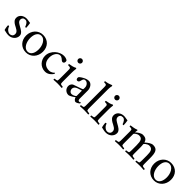

<svg xmlns="http://www.w3.org/2000/svg" viewBox="334 -2068 3470 3470"><g transform="rotate(45 2069.0 -333.5)"><path d="M193 -437Q207 -437 218.5 -435.5Q230 -434 241.5 -432Q253 -430 265.5 -428Q278 -426 294 -424Q299 -401 302 -371Q305 -341 306 -315Q306 -309 296 -309Q287 -309 279 -315Q275 -329 267.5 -345Q260 -361 249.5 -374.5Q239 -388 225 -397Q211 -406 195 -406Q159 -406 142 -388Q125 -370 125 -344Q125 -324 132.5 -310.5Q140 -297 152 -286.5Q164 -276 179.5 -267.5Q195 -259 211 -249Q228 -239 248 -228Q268 -217 285 -202.5Q302 -188 313.5 -169.5Q325 -151 325 -127Q325 -97 312.5 -71.5Q300 -46 279 -27.5Q258 -9 230.5 1Q203 11 173 11Q139 11 114.5 4.5Q90 -2 58 -8Q55 -16 52 -29.5Q49 -43 46.5 -58Q44 -73 42.5 -87.5Q41 -102 41 -111Q44 -113 49.5 -115.5Q55 -118 59 -118Q64 -118 67 -115Q72 -99 81.5 -82.5Q91 -66 105.5 -52.5Q120 -39 137.5 -30Q155 -21 175 -21Q205 -21 225.5 -39.5Q246 -58 246 -93Q246 -116 235.5 -132Q225 -148 207.5 -160.5Q190 -173 168.5 -184Q147 -195 125 -207Q95 -224 72.5 -249.5Q50 -275 50 -315Q50 -343 62 -365.5Q74 -388 94 -404Q114 -420 140 -428.5Q166 -437 193 -437Z M603 -406Q571 -406 549 -391Q527 -376 513 -352Q499 -328 493 -297Q487 -266 487 -233Q487 -197 496 -160Q505 -123 522.5 -93Q540 -63 566 -44Q592 -25 626 -25Q658 -25 680 -40Q702 -55 716 -79.5Q730 -104 736 -135Q742 -166 742 -198Q742 -234 733 -271Q724 -308 706 -338Q688 -368 662 -387Q636 -406 603 -406ZM614 -439Q663 -439 702.5 -422.5Q742 -406 769.5 -377Q797 -348 811.5 -308Q826 -268 826 -221Q826 -173 810 -131Q794 -89 766 -58.5Q738 -28 699.5 -10.5Q661 7 616 7Q567 7 527.5 -10Q488 -27 460.5 -56.5Q433 -86 418 -126Q403 -166 403 -213Q403 -261 419 -302.5Q435 -344 463.5 -374.5Q492 -405 530.5 -422Q569 -439 614 -439Z M1245 -386Q1245 -360 1233 -349Q1221 -338 1207 -338Q1199 -338 1191.5 -342Q1184 -346 1176.5 -352Q1169 -358 1162 -364.5Q1155 -371 1149 -375Q1132 -386 1122 -390.5Q1112 -395 1093 -395Q1073 -395 1052.5 -383.5Q1032 -372 1016 -350.5Q1000 -329 990 -298Q980 -267 980 -227Q980 -183 992.5 -151Q1005 -119 1027 -98Q1049 -77 1078.5 -67Q1108 -57 1142 -57Q1163 -57 1180 -62.5Q1197 -68 1210.5 -76Q1224 -84 1233.5 -92.5Q1243 -101 1248 -107Q1249 -107 1252.5 -103.5Q1256 -100 1256 -94Q1256 -90 1254 -85Q1252 -80 1250 -76Q1243 -66 1230.5 -51.5Q1218 -37 1199.5 -23.5Q1181 -10 1157.5 -1Q1134 8 1105 8Q1060 8 1022.5 -9Q985 -26 959 -54Q933 -82 918.5 -118.5Q904 -155 904 -194Q904 -249 927 -294Q950 -339 985.5 -371Q1021 -403 1063.5 -420.5Q1106 -438 1145 -438Q1199 -438 1235 -414Q1238 -411 1241.5 -402.5Q1245 -394 1245 -386Z M1369 -579Q1369 -599 1383.5 -613.5Q1398 -628 1418 -628Q1438 -628 1452.5 -613.5Q1467 -599 1467 -579Q1467 -559 1452.5 -544.5Q1438 -530 1418 -530Q1398 -530 1383.5 -544.5Q1369 -559 1369 -579ZM1461 -115Q1461 -92 1461.5 -73Q1462 -54 1466 -42Q1467 -38 1475 -35Q1483 -32 1493 -30Q1503 -28 1513 -27Q1523 -26 1527 -26Q1530 -22 1530.5 -11.5Q1531 -1 1527 3Q1497 1 1474.5 -0.5Q1452 -2 1423 -2Q1394 -2 1371.5 -0.5Q1349 1 1319 3Q1315 -1 1315.5 -11.5Q1316 -22 1319 -26Q1324 -26 1333.5 -27Q1343 -28 1353.5 -30Q1364 -32 1372 -35Q1380 -38 1381 -42Q1385 -54 1385.5 -73Q1386 -92 1386 -115V-301Q1386 -324 1385 -337.5Q1384 -351 1377 -358.5Q1370 -366 1356.5 -368.5Q1343 -371 1317 -371Q1315 -373 1314.5 -383.5Q1314 -394 1317 -398Q1355 -403 1391.5 -413Q1428 -423 1457 -439Q1461 -439 1464.5 -433Q1468 -427 1468 -423Q1464 -397 1462.5 -373.5Q1461 -350 1461 -324Z M1734 -45Q1747 -45 1762.5 -50Q1778 -55 1791 -62Q1804 -69 1812.5 -75.5Q1821 -82 1821 -86V-223Q1811 -220 1798 -216Q1785 -212 1772 -207.5Q1759 -203 1747 -199.5Q1735 -196 1728 -193Q1701 -182 1684 -163Q1667 -144 1667 -115Q1667 -87 1686.5 -66Q1706 -45 1734 -45ZM1701 8Q1677 8 1656 -1Q1635 -10 1619.5 -25.5Q1604 -41 1595 -62Q1586 -83 1586 -107Q1586 -138 1602.5 -160Q1619 -182 1636 -188Q1657 -196 1682.5 -204.5Q1708 -213 1732.5 -221.5Q1757 -230 1778 -237.5Q1799 -245 1809 -250Q1817 -253 1819 -257.5Q1821 -262 1821 -276V-303Q1821 -320 1814.5 -337Q1808 -354 1796.5 -368Q1785 -382 1769 -390.5Q1753 -399 1735 -399Q1709 -399 1697 -382Q1685 -365 1680 -336Q1675 -310 1663.5 -299Q1652 -288 1634 -288Q1618 -288 1609.5 -301Q1601 -314 1601 -330Q1601 -333 1603 -342Q1605 -351 1608 -355Q1619 -366 1638.5 -379.5Q1658 -393 1682 -406Q1706 -419 1733 -427.5Q1760 -436 1787 -436Q1808 -436 1827.5 -425.5Q1847 -415 1862 -396Q1877 -377 1886 -352Q1895 -327 1895 -298V-92Q1895 -72 1902 -58.5Q1909 -45 1926 -45Q1940 -45 1948.5 -50.5Q1957 -56 1959 -58Q1961 -58 1962 -55Q1963 -52 1963 -50Q1963 -39 1958 -31Q1954 -27 1944.5 -20.5Q1935 -14 1924.5 -8Q1914 -2 1903 2Q1892 6 1884 6Q1874 6 1864 0Q1854 -6 1846 -15Q1838 -24 1832 -35.5Q1826 -47 1824 -58Q1820 -54 1805 -43Q1790 -32 1771 -20.5Q1752 -9 1733 -0.5Q1714 8 1701 8Z M2062 -545Q2062 -567 2060.5 -580Q2059 -593 2053 -600.5Q2047 -608 2033.5 -610.5Q2020 -613 1996 -613Q1996 -613 1995 -617Q1994 -621 1994 -625.5Q1994 -630 1994.5 -634.5Q1995 -639 1997 -639Q2034 -643 2070 -653.5Q2106 -664 2137 -678Q2141 -678 2144.5 -672.5Q2148 -667 2148 -662Q2145 -653 2143 -640Q2141 -629 2139 -613Q2137 -597 2137 -577V-113Q2137 -91 2137.5 -72Q2138 -53 2142 -41Q2143 -37 2151.5 -34Q2160 -31 2170.5 -29Q2181 -27 2191 -26Q2201 -25 2206 -25Q2214 -11 2206 3Q2175 1 2151.5 -0.5Q2128 -2 2099 -2Q2070 -2 2047.5 -0.5Q2025 1 1995 3Q1987 -11 1995 -25Q2000 -25 2009.5 -26Q2019 -27 2029.5 -29Q2040 -31 2048 -34Q2056 -37 2057 -41Q2061 -53 2061.5 -72Q2062 -91 2062 -113Z M2310 -579Q2310 -599 2324.5 -613.5Q2339 -628 2359 -628Q2379 -628 2393.5 -613.5Q2408 -599 2408 -579Q2408 -559 2393.5 -544.5Q2379 -530 2359 -530Q2339 -530 2324.5 -544.5Q2310 -559 2310 -579ZM2402 -115Q2402 -92 2402.5 -73Q2403 -54 2407 -42Q2408 -38 2416 -35Q2424 -32 2434 -30Q2444 -28 2454 -27Q2464 -26 2468 -26Q2471 -22 2471.5 -11.5Q2472 -1 2468 3Q2438 1 2415.5 -0.5Q2393 -2 2364 -2Q2335 -2 2312.5 -0.5Q2290 1 2260 3Q2256 -1 2256.5 -11.5Q2257 -22 2260 -26Q2265 -26 2274.5 -27Q2284 -28 2294.5 -30Q2305 -32 2313 -35Q2321 -38 2322 -42Q2326 -54 2326.5 -73Q2327 -92 2327 -115V-301Q2327 -324 2326 -337.5Q2325 -351 2318 -358.5Q2311 -366 2297.5 -368.5Q2284 -371 2258 -371Q2256 -373 2255.5 -383.5Q2255 -394 2258 -398Q2296 -403 2332.5 -413Q2369 -423 2398 -439Q2402 -439 2405.5 -433Q2409 -427 2409 -423Q2405 -397 2403.5 -373.5Q2402 -350 2402 -324Z M2683 -437Q2697 -437 2708.5 -435.5Q2720 -434 2731.5 -432Q2743 -430 2755.5 -428Q2768 -426 2784 -424Q2789 -401 2792 -371Q2795 -341 2796 -315Q2796 -309 2786 -309Q2777 -309 2769 -315Q2765 -329 2757.5 -345Q2750 -361 2739.5 -374.5Q2729 -388 2715 -397Q2701 -406 2685 -406Q2649 -406 2632 -388Q2615 -370 2615 -344Q2615 -324 2622.5 -310.5Q2630 -297 2642 -286.5Q2654 -276 2669.5 -267.5Q2685 -259 2701 -249Q2718 -239 2738 -228Q2758 -217 2775 -202.5Q2792 -188 2803.5 -169.5Q2815 -151 2815 -127Q2815 -97 2802.5 -71.5Q2790 -46 2769 -27.5Q2748 -9 2720.5 1Q2693 11 2663 11Q2629 11 2604.5 4.5Q2580 -2 2548 -8Q2545 -16 2542 -29.5Q2539 -43 2536.5 -58Q2534 -73 2532.5 -87.5Q2531 -102 2531 -111Q2534 -113 2539.5 -115.5Q2545 -118 2549 -118Q2554 -118 2557 -115Q2562 -99 2571.5 -82.5Q2581 -66 2595.5 -52.5Q2610 -39 2627.5 -30Q2645 -21 2665 -21Q2695 -21 2715.5 -39.5Q2736 -58 2736 -93Q2736 -116 2725.5 -132Q2715 -148 2697.5 -160.5Q2680 -173 2658.5 -184Q2637 -195 2615 -207Q2585 -224 2562.5 -249.5Q2540 -275 2540 -315Q2540 -343 2552 -365.5Q2564 -388 2584 -404Q2604 -420 2630 -428.5Q2656 -437 2683 -437Z M3169 -438Q3214 -438 3242 -420Q3270 -402 3282 -357Q3299 -372 3316.5 -386.5Q3334 -401 3353 -412.5Q3372 -424 3390.5 -431Q3409 -438 3427 -438Q3467 -438 3492 -425.5Q3517 -413 3531 -386.5Q3545 -360 3550 -320Q3555 -280 3555 -226V-115Q3555 -92 3555.5 -73Q3556 -54 3560 -41Q3561 -37 3569.5 -34Q3578 -31 3588.5 -29Q3599 -27 3609.5 -26Q3620 -25 3624 -25Q3632 -11 3624 3Q3593 1 3569.5 -0.5Q3546 -2 3517 -2Q3488 -2 3465.5 -0.5Q3443 1 3413 3Q3405 -11 3413 -25Q3418 -25 3427.5 -26Q3437 -27 3447.5 -29Q3458 -31 3466 -34Q3474 -37 3475 -41Q3479 -54 3479.5 -73.5Q3480 -93 3480 -116V-224Q3480 -261 3476.5 -290Q3473 -319 3463 -339.5Q3453 -360 3434.5 -370.5Q3416 -381 3386 -381Q3368 -381 3350.5 -373Q3333 -365 3319.5 -355Q3306 -345 3297.5 -335.5Q3289 -326 3289 -323Q3289 -322 3289.5 -317.5Q3290 -313 3290 -311Q3292 -296 3293 -274.5Q3294 -253 3294 -239V-116Q3294 -93 3294 -73.5Q3294 -54 3298 -41Q3299 -37 3307.5 -34Q3316 -31 3326.5 -29Q3337 -27 3347 -26Q3357 -25 3361 -25Q3369 -11 3361 3Q3331 1 3307.5 -0.5Q3284 -2 3255 -2Q3226 -2 3203.5 -0.5Q3181 1 3150 3Q3142 -11 3150 -25Q3155 -25 3165 -26Q3175 -27 3185.5 -29Q3196 -31 3204 -34Q3212 -37 3213 -41Q3217 -54 3217.5 -73.5Q3218 -93 3218 -116V-218Q3218 -264 3213.5 -295.5Q3209 -327 3198 -346Q3187 -365 3169.5 -373Q3152 -381 3125 -381Q3108 -381 3091.5 -374Q3075 -367 3061.5 -358Q3048 -349 3039.5 -339.5Q3031 -330 3031 -325V-116Q3031 -93 3031.5 -73.5Q3032 -54 3037 -41Q3038 -37 3046 -34Q3054 -31 3064.5 -29Q3075 -27 3085 -26Q3095 -25 3099 -25Q3107 -11 3099 3Q3068 1 3045 -0.5Q3022 -2 2993 -2Q2964 -2 2941 -0.5Q2918 1 2888 3Q2880 -11 2888 -25Q2893 -25 2902.5 -26Q2912 -27 2922.5 -29Q2933 -31 2941.5 -34Q2950 -37 2951 -41Q2955 -54 2955.5 -73.5Q2956 -93 2956 -116V-299Q2956 -309 2955.5 -327.5Q2955 -346 2951 -355Q2948 -362 2938.5 -365.5Q2929 -369 2918.5 -370.5Q2908 -372 2898.5 -372.5Q2889 -373 2886 -373V-399Q2924 -403 2961 -410.5Q2998 -418 3027 -430Q3032 -430 3035.5 -428Q3039 -426 3039 -424Q3039 -421 3037.5 -414Q3036 -407 3035 -399Q3034 -391 3033 -383.5Q3032 -376 3032 -373Q3032 -369 3035 -369Q3036 -369 3038 -371Q3047 -379 3061 -390.5Q3075 -402 3092.5 -412.5Q3110 -423 3129.5 -430.5Q3149 -438 3169 -438Z M3876 -406Q3844 -406 3822 -391Q3800 -376 3786 -352Q3772 -328 3766 -297Q3760 -266 3760 -233Q3760 -197 3769 -160Q3778 -123 3795.5 -93Q3813 -63 3839 -44Q3865 -25 3899 -25Q3931 -25 3953 -40Q3975 -55 3989 -79.5Q4003 -104 4009 -135Q4015 -166 4015 -198Q4015 -234 4006 -271Q3997 -308 3979 -338Q3961 -368 3935 -387Q3909 -406 3876 -406ZM3887 -439Q3936 -439 3975.5 -422.5Q4015 -406 4042.5 -377Q4070 -348 4084.5 -308Q4099 -268 4099 -221Q4099 -173 4083 -131Q4067 -89 4039 -58.5Q4011 -28 3972.5 -10.5Q3934 7 3889 7Q3840 7 3800.5 -10Q3761 -27 3733.5 -56.5Q3706 -86 3691 -126Q3676 -166 3676 -213Q3676 -261 3692 -302.5Q3708 -344 3736.5 -374.5Q3765 -405 3803.5 -422Q3842 -439 3887 -439Z"/></g></svg>

Font: Vermiglione
Style: Regular
Weight: 400
Version: Version 1.000